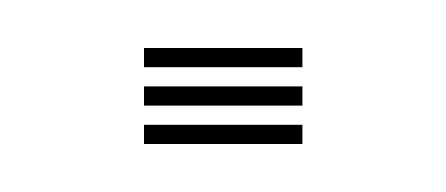

<svg xmlns="http://www.w3.org/2000/svg" viewBox="-20 -60 186 80"><path d="M40 0V-8H106V0ZM40 -32V-40H106V-32ZM40 -16V-24H106V-16Z"/></svg>

Font: Big Shoulders Inline Text SC Thin
Style: Regular
Weight: 100
Designer: Patric King
Foundry: XO Type Co
Version: Version 2.002